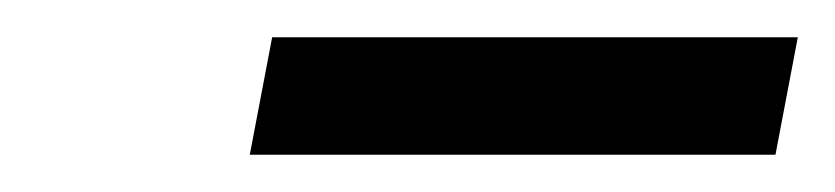

<svg xmlns="http://www.w3.org/2000/svg" viewBox="-20 -663 448 103"><path d="M408 -643 396 -580H114L126 -643Z"/></svg>

Font: MedMera Sans
Style: Italic
Weight: 400
Italic angle: -11°
Designer: Kasper Nordkvist
Foundry: UNCUT.wtf
Version: Version 1.300